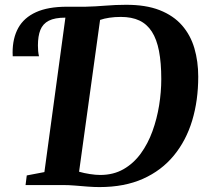

<svg xmlns="http://www.w3.org/2000/svg" viewBox="-20 -771 856 800"><path d="M394.5 8.5Q372 8.5 345.5 6.5Q319 4.5 292.5 2.2Q266 0 242 0H86.5L91.5 -40L165 -54L252.5 -697.5L240.5 -720.5L259 -743H336.5Q377.5 -744 420 -747.5Q462.5 -751 503.5 -751Q587 -751.5 645 -728.8Q703 -706 738.5 -665.2Q774 -624.5 790 -569.8Q806 -515 806 -451.5Q806 -352.5 780.8 -268.8Q755.5 -185 704.2 -122.8Q653 -60.5 575.8 -26Q498.5 8.5 394.5 8.5ZM397.5 -42Q452.5 -42 494.5 -66Q536.5 -90 566.5 -131.2Q596.5 -172.5 615.2 -224.2Q634 -276 643 -332Q652 -388 652 -441.5Q652 -509.5 642.5 -558.5Q633 -607.5 612.8 -639Q592.5 -670.5 560.8 -685.5Q529 -700.5 483.5 -700.5Q458 -700.5 436 -697.2Q414 -694 397 -688L309.5 -55.5Q330 -49.5 354.2 -45.8Q378.5 -42 397.5 -42ZM33 -536.5Q33 -540.5 32.8 -544Q32.5 -547.5 32.5 -552Q32.5 -612 56.2 -654.8Q80 -697.5 130 -720.2Q180 -743 259 -743L252.5 -697.5Q208.5 -697.5 183.5 -684.8Q158.5 -672 148.2 -646.2Q138 -620.5 138 -581.5Q138 -569.5 139 -558.2Q140 -547 142.5 -536.5Z"/></svg>

Font: Merriweather 48pt
Style: Bold Italic
Weight: 700
Italic angle: -7.8°
Version: Version 2.101